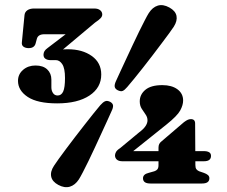

<svg xmlns="http://www.w3.org/2000/svg" viewBox="-20 -734 907 768"><path d="M614 -143.5Q614 -152 617 -158Q620 -164 626 -168.5L716 -245.5Q725.5 -252.5 731.5 -255Q737.5 -257.5 743.5 -257.5Q760.5 -257.5 760.5 -240L761.5 -73.5Q761.5 -62.5 765.5 -57.2Q769.5 -52 776.5 -49L795.5 -42.5Q805.5 -39 811.5 -34Q817.5 -29 817.5 -21Q817.5 0 788 0H581.5Q552 0 552 -21Q552 -37 574.5 -42.5L597.5 -49Q605.5 -51.5 609.8 -57Q614 -62.5 614 -73.5ZM536.5 -204.5Q554 -217.5 562 -229.5Q570 -241.5 570 -252.5Q570 -265.5 562.2 -276.2Q554.5 -287 546.8 -299.2Q539 -311.5 539 -328.5Q539 -356 561.5 -374.8Q584 -393.5 629.5 -393.5Q667 -393.5 689.8 -376.8Q712.5 -360 712.5 -332Q712.5 -313.5 700.8 -292Q689 -270.5 646 -236L491 -112L481 -129.5H796Q809 -129.5 816.5 -125Q824 -120.5 824 -110.5Q824 -89 796 -89H469Q455 -89 447.5 -95.5Q440 -102 440 -112.5Q440 -118.5 444 -126Q448 -133.5 460.5 -141.5ZM489 -386Q478.5 -373.5 470.5 -370.2Q462.5 -367 450 -373.5Q440 -379 438.8 -387.5Q437.5 -396 444 -410Q451 -425.5 461.8 -448.8Q472.5 -472 485.2 -499.2Q498 -526.5 511 -554.5Q524 -582.5 536.5 -607.8Q549 -633 559 -652.5Q569 -672 575 -681.5Q590 -705 611 -711.5Q632 -718 657.5 -704Q682 -690.5 686 -670.5Q690 -650.5 675 -627Q669 -617.5 656 -600Q643 -582.5 626 -559.8Q609 -537 590 -512.2Q571 -487.5 552.2 -463.5Q533.5 -439.5 517 -419.5Q500.5 -399.5 489 -386ZM381 -313Q392 -325.5 400.5 -329Q409 -332.5 421 -326.5Q431.5 -320.5 432.2 -311.8Q433 -303 426 -289Q419 -273.5 408.5 -250.2Q398 -227 385.2 -199.5Q372.5 -172 359.5 -143.8Q346.5 -115.5 334 -90Q321.5 -64.5 311.5 -45.2Q301.5 -26 295.5 -16.5Q280.5 6.5 259.2 12.8Q238 19 213 5.5Q189 -7.5 184.8 -27.5Q180.5 -47.5 196 -71Q202 -80.5 214.8 -98.2Q227.5 -116 244.8 -139Q262 -162 281 -186.8Q300 -211.5 318.8 -235.5Q337.5 -259.5 353.8 -279.8Q370 -300 381 -313ZM214.5 -521.5 202 -530.5Q212 -533.5 223.8 -535.2Q235.5 -537 251 -537Q309.5 -537 347.2 -510Q385 -483 385 -436Q385 -383 337.8 -351.8Q290.5 -320.5 208.5 -320.5Q130 -320.5 91 -346.2Q52 -372 52 -410.5Q52 -437 72.2 -454.5Q92.5 -472 122 -472Q152.5 -472 169 -456.2Q185.5 -440.5 185.5 -415.5V-384.5Q185.5 -371.5 192 -361.8Q198.5 -352 210.5 -352Q225.5 -352 232.8 -368Q240 -384 240 -422Q240 -460.5 229.2 -477Q218.5 -493.5 203.5 -493.5H181.5Q170 -493.5 162 -498.8Q154 -504 154 -515Q154 -523 158 -529.5Q162 -536 170.5 -542L290.5 -633.5L295.5 -597H157.5Q132.5 -597 127.5 -579L122.5 -560.5Q120.5 -552 113.8 -546.8Q107 -541.5 94.5 -541.5Q82 -541.5 74 -547.2Q66 -553 67.5 -565L78 -673Q79 -685.5 89.2 -692.8Q99.5 -700 116.5 -700H357Q372 -700 380.5 -693.2Q389 -686.5 389 -676Q389 -668 382 -660.8Q375 -653.5 360 -643.5Z"/></svg>

Font: Fraunces
Style: Regular
Weight: 900
Version: Version 1.000;[b76b70a41]